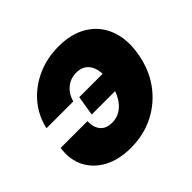

<svg xmlns="http://www.w3.org/2000/svg" viewBox="-135 -678 841 841"><g transform="rotate(-45 285.5 -257.5)"><path d="M233.4 11.7Q159.7 11.7 107.4 -16.4Q55.2 -44.4 30.5 -93.5Q5.9 -142.6 15.1 -206.1H181.2Q179.7 -168.5 198 -146.5Q216.3 -124.5 252.9 -124.5Q289.6 -124.5 317.1 -147.9Q344.7 -171.4 359.9 -213.4H214.8L230 -305.7H375Q373 -346.2 353 -368.7Q333 -391.1 296.9 -391.1Q260.3 -391.1 234.4 -369.4Q208.5 -347.7 198.2 -311H32.2Q46.4 -375 87.6 -423.6Q128.9 -472.2 189.7 -499.8Q250.5 -527.3 322.8 -527.3Q403.3 -527.3 458 -493.4Q512.7 -459.5 536.1 -398.7Q559.6 -337.9 545.9 -257.8Q532.7 -177.2 489.3 -116.7Q445.8 -56.2 379.9 -22.2Q314 11.7 233.4 11.7Z"/></g></svg>

Font: Inter Display Extra Bold
Style: Italic
Weight: 800
Italic angle: -9.39999°
Designer: Rasmus Andersson
Foundry: rsms
Version: Version 4.000;git-4fc901f